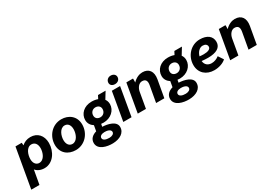

<svg xmlns="http://www.w3.org/2000/svg" viewBox="2 -1787 4288 3047"><g transform="rotate(-30 2146.0 -263.0)"><path d="M-24 200H126L172 -57C208 -14 263 11 332 11C488 11 590 -143 590 -303C590 -439 507 -531 379 -531C314 -531 261 -508 221 -471C220 -490 218 -509 217 -520H102ZM299 -103C257 -103 205 -136 205 -225C205 -305 244 -422 335 -422C397 -422 434 -374 434 -298C434 -218 392 -103 299 -103Z M906 11C1074 11 1194 -131 1194 -292C1194 -445 1080 -530 944 -530C775 -530 655 -388 655 -227C655 -76 764 11 906 11ZM907 -101C847 -101 811 -150 811 -225C811 -305 854 -419 942 -419C1003 -419 1038 -370 1038 -296C1038 -213 994 -101 907 -101Z M1503 -147C1636 -147 1737 -239 1737 -353C1737 -390 1726 -422 1707 -447L1783 -571H1644C1636 -557 1624 -535 1614 -513C1579 -526 1541 -532 1502 -532C1361 -532 1269 -440 1269 -327C1269 -265 1302 -219 1349 -189L1331 -87C1258 -66 1203 -20 1204 58C1206 178 1357 215 1469 212C1594 209 1698 151 1696 41C1695 -63 1551 -97 1450 -101L1459 -150C1474 -148 1488 -147 1503 -147ZM1464 108C1399 109 1348 89 1348 47C1348 11 1385 -10 1438 -11C1479 -12 1552 0 1552 50C1552 87 1511 107 1464 108ZM1501 -246C1452 -246 1415 -275 1415 -325C1415 -385 1458 -423 1509 -423C1559 -423 1596 -393 1596 -344C1596 -287 1556 -246 1501 -246Z M1778 0H1929L2019 -520H1868ZM1967 -585C2016 -585 2056 -616 2056 -666C2056 -707 2023 -738 1970 -738C1922 -738 1883 -703 1883 -654C1883 -613 1916 -585 1967 -585Z M2043 0H2193L2243 -286C2257 -359 2303 -412 2357 -412C2428 -412 2444 -366 2432 -297L2379 0H2530L2586 -315C2610 -451 2549 -532 2432 -532C2377 -532 2313 -508 2255 -448C2257 -474 2258 -500 2256 -520H2134Z M2902 -147C3035 -147 3136 -239 3136 -353C3136 -390 3125 -422 3106 -447L3182 -571H3043C3035 -557 3023 -535 3013 -513C2978 -526 2940 -532 2901 -532C2760 -532 2668 -440 2668 -327C2668 -265 2701 -219 2748 -189L2730 -87C2657 -66 2602 -20 2603 58C2605 178 2756 215 2868 212C2993 209 3097 151 3095 41C3094 -63 2950 -97 2849 -101L2858 -150C2873 -148 2887 -147 2902 -147ZM2863 108C2798 109 2747 89 2747 47C2747 11 2784 -10 2837 -11C2878 -12 2951 0 2951 50C2951 87 2910 107 2863 108ZM2900 -246C2851 -246 2814 -275 2814 -325C2814 -385 2857 -423 2908 -423C2958 -423 2995 -393 2995 -344C2995 -287 2955 -246 2900 -246Z M3443 12C3530 12 3613 -18 3659 -62L3597 -155C3561 -127 3514 -106 3462 -106C3394 -106 3344 -145 3338 -216C3380 -211 3419 -209 3455 -209C3604 -209 3695 -258 3695 -363C3695 -468 3614 -529 3482 -529C3318 -529 3192 -390 3192 -224C3192 -80 3297 12 3443 12ZM3346 -297C3365 -366 3414 -420 3472 -420C3518 -420 3551 -398 3551 -357C3551 -314 3501 -292 3422 -292C3397 -292 3371 -294 3346 -297Z M3737 0H3887L3937 -286C3951 -359 3997 -412 4051 -412C4122 -412 4138 -366 4126 -297L4073 0H4224L4280 -315C4304 -451 4243 -532 4126 -532C4071 -532 4007 -508 3949 -448C3951 -474 3952 -500 3950 -520H3828Z"/></g></svg>

Font: Fixel Text 20240404
Style: Bold Italic
Weight: 700
Width: 4
Italic angle: -10°
Designer: AlfaBravo + MacPaw
Foundry: Kyrylo Tkachov, Marchela Mozhyna, Serhii Makarenko, Maria Weinstein, Zakhar Kryvoshyya
Version: Version 1.211;Glyphs 3.2 (3225)